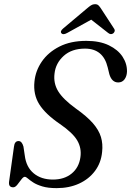

<svg xmlns="http://www.w3.org/2000/svg" viewBox="-20 -912 643 942"><path d="M258 11Q215.5 11 187.5 2.5Q159.5 -6 142.8 -17Q126 -28 116.8 -36.2Q107.5 -44.5 101.5 -44.5Q94.5 -44.5 85 -31.8Q75.5 -19 65.2 -6Q55 7 45 7Q21 7 24.5 -20.5L48.5 -192Q51.5 -220 71 -220Q87.5 -220 95 -193L101.5 -149.5Q108.5 -92 145.5 -61.5Q182.5 -31 239.5 -31Q295.5 -31 331.5 -60.5Q367.5 -90 374.5 -140.5Q381 -185 359 -222.8Q337 -260.5 273.5 -304Q202.5 -352.5 172.5 -400.5Q142.5 -448.5 149 -511.5Q154 -564.5 185.2 -610Q216.5 -655.5 271.5 -683.5Q326.5 -711.5 403.5 -711.5Q469 -711.5 514 -689.8Q559 -668 581.5 -633.5Q604 -599 603 -560Q602 -537.5 590.8 -522.5Q579.5 -507.5 560 -507.5Q528.5 -507.5 516.5 -548L508.5 -581Q486.5 -673.5 397 -673.5Q332 -673.5 292.5 -637.8Q253 -602 247.5 -551Q241.5 -503.5 265.5 -464.2Q289.5 -425 351.5 -380Q406 -341.5 435.5 -307.8Q465 -274 475.2 -240Q485.5 -206 481 -166.5Q476 -113.5 446.2 -73.5Q416.5 -33.5 368 -11.2Q319.5 11 258 11ZM535 -748Q523.5 -740 510.5 -750.5L427.5 -815.5L310 -750.5Q290 -739.5 282 -748Q273 -758 289.5 -772L406 -870Q417.5 -880 426.5 -885.8Q435.5 -891.5 446 -891.5Q457 -891.5 463 -885.8Q469 -880 475.5 -870L540 -771Q544.5 -764 542.2 -757.8Q540 -751.5 535 -748Z"/></svg>

Font: Fraunces 72pt Soft
Style: Italic
Weight: 400
Italic angle: -16°
Version: Version 1.000;[b76b70a41]